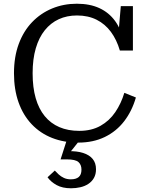

<svg xmlns="http://www.w3.org/2000/svg" viewBox="-20 -748 796 1030"><path d="M393 -665Q339 -665 295.5 -645Q252 -625 220.5 -586Q189 -547 172 -489Q155 -431 155 -355Q155 -279 171.5 -221.5Q188 -164 220 -125Q252 -86 298.5 -66Q345 -46 405 -46Q471 -46 519 -73Q567 -100 598.5 -146.5Q630 -193 647 -250L709 -225Q688 -152 646 -97.5Q604 -43 542 -13Q480 17 400 17Q323 17 259.5 -8Q196 -33 150 -81.5Q104 -130 79.5 -199Q55 -268 55 -355Q55 -443 80.5 -512Q106 -581 152 -629Q198 -677 259.5 -702.5Q321 -728 392 -728Q462 -728 513 -704.5Q564 -681 597 -636Q630 -591 643 -525L614 -551L628 -715H693V-477H623Q606 -535 575 -577Q544 -619 498.5 -642Q453 -665 393 -665ZM415 -5 349 78 347 63Q393 62 426 72.5Q459 83 477 104.5Q495 126 495 160Q495 187 484 206.5Q473 226 454 238.5Q435 251 411 256.5Q387 262 361 262Q315 262 284 245Q253 228 235 203L274 167Q283 177 295 188Q307 199 323 206.5Q339 214 360 214Q388 214 402.5 201.5Q417 189 417 162Q417 136 401 121.5Q385 107 338 107H305L341 -5Z"/></svg>

Font: Roboto Serif
Style: Regular
Weight: 400
Designer: Greg Gazdowicz
Foundry: Commercial Type
Version: Version 1.008